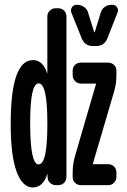

<svg xmlns="http://www.w3.org/2000/svg" viewBox="-20 -785 540 814"><path d="M456.1 -764.6Q468.8 -764.6 476.1 -754.4Q483.4 -744.1 478.5 -732.4L435.5 -623Q422.9 -589.8 386.7 -589.8H374Q338.9 -589.8 326.2 -623L282.2 -732.4Q278.3 -744.1 285.2 -754.4Q292 -764.6 304.7 -764.6H307.6Q323.2 -764.6 336.4 -755.4Q349.6 -746.1 353.5 -731.4L378.9 -649.4Q378.9 -648.4 380.9 -648.4Q381.8 -648.4 381.8 -649.4L407.2 -731.4Q411.1 -746.1 423.8 -755.4Q436.5 -764.6 453.1 -764.6ZM463.9 -397.5 374 -91.8V-89.8V-88.9H438.5Q453.1 -88.9 463.4 -79.1Q473.6 -69.3 473.6 -53.7V-35.2Q473.6 -20.5 463.4 -10.3Q453.1 0 438.5 0H323.2Q308.6 0 298.3 -9.8Q288.1 -19.5 288.1 -35.2V-53.7Q288.1 -89.8 297.9 -123L386.7 -427.7L387.7 -428.7V-429.7Q387.7 -430.7 386.7 -430.7H323.2Q308.6 -430.7 298.3 -440.9Q288.1 -451.2 288.1 -465.8V-485.4Q288.1 -500 297.9 -509.8Q307.6 -519.5 323.2 -519.5H438.5Q453.1 -519.5 463.4 -509.8Q473.6 -500 473.6 -485.4V-465.8Q473.6 -430.7 463.9 -397.5ZM143.6 -431.6Q107.4 -431.6 107.9 -259.8Q108.4 -87.9 143.6 -87.9Q180.7 -87.9 180.7 -254.9V-264.6Q180.7 -431.6 143.6 -431.6ZM119.1 9.8Q75.2 9.8 50.3 -57.6Q25.4 -125 25.4 -259.8Q25.4 -529.3 119.1 -530.3Q162.1 -530.3 179.7 -474.6V-473.6H180.7V-714.8Q180.7 -729.5 190.9 -739.7Q201.2 -750 215.8 -750H226.6Q241.2 -750 251.5 -740.2Q261.7 -730.5 261.7 -714.8V-35.2Q261.7 -20.5 252 -10.3Q242.2 0 226.6 0H217.8Q203.1 0 192.4 -9.8Q181.6 -19.5 181.6 -35.2V-46.9L180.7 -47.9V-46.9Q162.1 9.8 119.1 9.8Z"/></svg>

Font: Rounded-L Mgen+ 1m medium
Style: Regular
Weight: 500
Designer: [Source Han Sans]
Ryoko NISHIZUKA  (kana & ideographs); Paul D. Hunt (Latin, Greek & Cyrillic); Wenlong ZHANG  (bopomofo
Version: Version 1.059.20150602